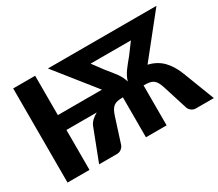

<svg xmlns="http://www.w3.org/2000/svg" viewBox="-129 -1007 1460 1287"><g transform="rotate(-30 601.5 -364.0)"><path d="M408 -241.5Q416 -262.5 433.5 -279.2Q451 -296 475 -309H240.5V0H70.5V-728.5H240.5V-424H581.5L339 -728H473H475H1179L930 -416Q998 -400 1040.8 -355.5Q1083.5 -311 1110 -241.5L1203 0H1066Q1045 0 1030.8 -11.2Q1016.5 -22.5 1011 -36.5L950.5 -228.5Q942.5 -253 933.8 -268.8Q925 -284.5 912.8 -293.5Q900.5 -302.5 883.5 -305.8Q866.5 -309 842 -309H837.5V0H677.5V-309H673.5Q650.5 -309 634.2 -305.5Q618 -302 606 -293Q594 -284 585.2 -268.5Q576.5 -253 568.5 -228.5L507 -36.5Q501.5 -22.5 487.2 -11.2Q473 0 452 0H315ZM665.5 -529Q683.5 -507 698.2 -489Q713 -471 724.8 -454.2Q736.5 -437.5 745 -420.8Q753.5 -404 759 -384.5Q764.5 -404 773 -420.8Q781.5 -437.5 793.2 -454.2Q805 -471 819.8 -489Q834.5 -507 852.5 -529L915 -613H603Z"/></g></svg>

Font: Lato Black
Style: Regular
Weight: 900
Designer: Lukasz Dziedzic
Foundry: tyPoland Lukasz Dziedzic
Version: Version 2.007; 2014-02-27